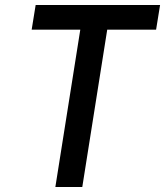

<svg xmlns="http://www.w3.org/2000/svg" viewBox="-20 -750 662 770"><path d="M202 0H310L410 -631H606L622 -730H123L107 -631H302Z"/></svg>

Font: JetBrains Mono SemiBold
Style: Italic
Weight: 472
Italic angle: -9°
Monospace: yes
Designer: Philipp Nurullin, Konstantin Bulenkov
Foundry: JetBrains
Version: Version 2.305